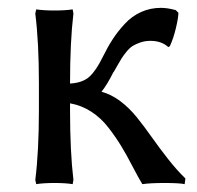

<svg xmlns="http://www.w3.org/2000/svg" viewBox="-20 -464 507 494"><path d="M80.1 -180.2V-250Q80.1 -355.5 70.8 -429.2L73.2 -439.9Q91.8 -437 120.1 -437Q148.4 -437 167 -439.9L168.9 -429.2Q160.2 -356 160.2 -250V-249Q193.4 -251 210.7 -267.3Q228 -283.7 244.1 -316.9Q256.8 -342.8 269.8 -362.8Q282.7 -382.8 301 -402.6Q319.3 -422.4 343 -433.1Q366.7 -443.8 394 -443.8Q411.1 -443.8 432.1 -438L439 -431.2Q439 -418.5 432.6 -391.8Q426.3 -365.2 417 -345.2L413.1 -342.8Q395.5 -358.9 367.2 -358.9Q353 -358.9 341.1 -354.7Q329.1 -350.6 321.3 -345.7Q313.5 -340.8 305.2 -330.6Q296.9 -320.3 293 -314Q289.1 -307.6 281.7 -294.9Q274.4 -282.2 272 -277.8V-278.8Q256.3 -247.1 241.2 -228Q266.1 -221.2 289.3 -203.9Q312.5 -186.5 332.3 -161.9Q352.1 -137.2 370.1 -111.6Q388.2 -85.9 411.6 -55.9Q435.1 -25.9 457 -4.9L455.1 9.8Q441.9 6.8 402.8 6.8Q367.2 6.8 346.2 9.8Q337.4 -4.4 321.5 -34.9Q305.7 -65.4 292.2 -87.6Q278.8 -109.9 259.5 -135Q240.2 -160.2 215.1 -176.5Q189.9 -192.9 160.2 -198.2V-180.2Q160.2 -74.2 168.9 -1L167 9.8Q148.4 6.8 120.1 6.8Q91.8 6.8 73.2 9.8L70.8 -1Q80.1 -74.7 80.1 -180.2Z"/></svg>

Font: Linear Smooth Low Contrast
Style: Regular
Weight: 500
Designer: Philipp H. Poll, Flanker
Foundry: Philipp H. Poll, reworked by Flanker
Version: Version 1.010 | FøM Fix